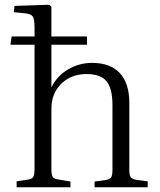

<svg xmlns="http://www.w3.org/2000/svg" viewBox="-20 -786 671 806"><path d="M49.8 0V-24.9L99.1 -32.2Q114.7 -34.7 119.9 -43.7Q125 -52.7 125 -79.1V-598.1H23.9L28.8 -632.8H125V-670.9Q125 -705.1 117.9 -716.1Q110.8 -727.1 85.9 -730L38.1 -734.9L41 -761.2L187 -766.1L195.8 -757.8V-632.8H345.2V-598.1H195.8V-420.9H196.8Q220.2 -468.3 266.6 -495.1Q313 -522 366.2 -522Q443.4 -522 483.2 -479Q522.9 -436 522.9 -354V-71.8Q522.9 -49.8 529.1 -41.7Q535.2 -33.7 554.2 -30.8L600.1 -24.9V0H377V-23.9L421.9 -29.8Q440.4 -32.7 446.3 -41Q452.1 -49.3 452.1 -73.2V-344.2Q452.1 -414.1 427.5 -444.6Q402.8 -475.1 342.8 -475.1Q278.8 -475.1 237.3 -434.6Q195.8 -394 195.8 -329.1V-76.2Q195.8 -53.2 200.9 -44.2Q206.1 -35.2 221.2 -33.2L275.9 -23.9V0Z"/></svg>

Font: Literata Light
Style: Regular
Weight: 300
Designer: Latin by Veronika Burian and Jose Scaglione. Greek by Irene Vlachou. Cyrillic by Vera Evstafieva.
Foundry: TypeTogether
Version: Version 3.021